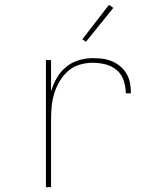

<svg xmlns="http://www.w3.org/2000/svg" viewBox="-20 -766 640 786"><path d="M168 0V-520H189V-391Q197 -420 212 -446Q227 -472 249.5 -491Q272 -510 301 -519Q330 -528 359 -528Q380 -528 400 -525.5Q420 -523 439 -515Q458 -507 473.5 -493.5Q489 -480 499 -462.5Q509 -445 512.5 -424.5Q516 -404 516 -384H495Q495 -410 486.5 -436Q478 -462 458 -479Q438 -496 412 -502.5Q386 -509 359 -509Q332 -509 305.5 -501Q279 -493 258.5 -475Q238 -457 224 -433Q210 -409 202 -383Q194 -357 191.5 -330Q189 -303 189 -276V0ZM332 -595 317 -605 426 -746 444 -734Z"/></svg>

Font: Zed Sans Thin Extended
Style: Regular
Weight: 100
Width: 7
Designer: Belleve Invis
Foundry: Belleve Invis
Version: Version 1.0.0; ttfautohint (v1.8.4)